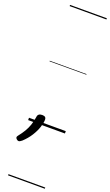

<svg xmlns="http://www.w3.org/2000/svg" viewBox="-304 -1022 880 1535"><g transform="rotate(20 136.0 -255.0)"><path d="M-15 184Q-23 184 -32 176Q-41 168 -41 160Q-41 157 -39 153Q-37 149 -33 144Q-9 114 8 85.5Q25 57 36 25.5Q47 -6 53 -46Q54 -61 64 -69Q74 -77 92 -77Q110 -77 118 -70Q126 -63 126 -50Q126 -23 113.5 15.5Q101 54 75.5 94.5Q50 135 12 170Q4 176 -2.5 180Q-9 184 -15 184ZM0 460H313V470H0ZM0 -20H313V0H0ZM0 -505H313V-500H0ZM0 -980H313V-970H0Z"/></g></svg>

Font: Playwrite NO Guides
Style: Regular
Weight: 400
Designer: Veronika Burian, José Scaglione
Foundry: TypeTogether
Version: Version 1.003